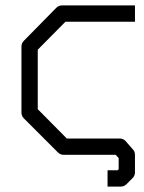

<svg xmlns="http://www.w3.org/2000/svg" viewBox="-20 -618 532 707"><path d="M477 -598V-538H221L119 -435V-216L226 -108H420Q434.5 -108 443 -98L470 -67Q477 -60 477 -47V17Q477 29 468 38L446 60Q437 69 425 69H376V9H413L417 5V-36L406 -48H214Q202 -48 193 -57L68 -182Q59 -191 59 -204V-447Q59 -459 68 -468L187 -589Q196 -598 208 -598Z"/></svg>

Font: IBM 3270 Semi-Condensed
Style: Condensed
Weight: 400
Monospace: yes
Version: Version 2.3.1